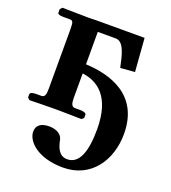

<svg xmlns="http://www.w3.org/2000/svg" viewBox="-124 -527 759 851"><g transform="rotate(20 255.5 -101.5)"><path d="M91 -75C91 -49 87 -35 71 -35H47C29 -35 18 -31 18 -23V-8L28 1C28 1 113 -1 148 -1C187 -1 273 1 273 1L283 -8V-23C283 -31 269 -35 253 -35H229C214 -35 209 -49 209 -75V-191C282 -182 354 -134 354 20C354 124 331 190 274 190C232 190 221 148 215 118C209 94 184 80 150 80C114 80 91 95 91 126C91 171 149 231 269 231C401 231 473 123 473 -1C473 -187 323 -229 209 -234V-387H294C332 -387 345 -328 357 -271L425 -276L413 -433H188C176 -433 163 -432 150 -432L25 -434L16 -424V-407C16 -401 25 -397 43 -397H73C89 -397 91 -389 91 -354Z"/></g></svg>

Font: Libertinus Serif
Style: Bold
Weight: 700
Designer: Philipp H. Poll, Khaled Hosny
Foundry: Caleb Maclennan
Version: Version 7.050;RELEASE